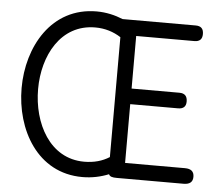

<svg xmlns="http://www.w3.org/2000/svg" viewBox="-54 -825 1021 895"><g transform="rotate(5 457.0 -377.5)"><path d="M365 -62C204 -62 122 -221 122 -381C122 -537 201 -690 363 -690C409 -690 449 -677 483 -655V-94C450 -73 411 -62 365 -62ZM363 -765C151 -765 45 -572 45 -379C45 -185 152 10 363 10C408 10 449 1 486 -14C491 -3 502 0 524 0H836C865 0 879 -12 879 -36C879 -61 865 -73 836 -73H556V-348H780C805 -348 817 -360 817 -383C817 -408 805 -421 780 -421H556V-667H828C853 -667 865 -679 865 -703C865 -728 853 -740 828 -740H486C449 -755 408 -765 363 -765Z"/></g></svg>

Font: Numismatica Pro
Style: Regular
Weight: 400
Designer: Chris Hopkins
Foundry: Edward C. D. Hopkins
Version: Version 2.19D